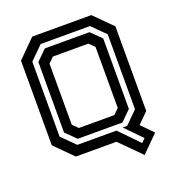

<svg xmlns="http://www.w3.org/2000/svg" viewBox="-146 -816 964 1053"><g transform="rotate(-20 336.0 -289.5)"><path d="M518 121 397.5 0H160.5L57.5 -103V-597L160.5 -700H505.5L608.5 -597V-103L548 -42.5L614 25ZM527.5 54.5 549 33.5 456 -62H482.5L554 -133V-570.5L478 -646H190L114 -570.5V-133L190 -57.5H418.5ZM229.5 -141.5H436.5L467.5 -172V-528L436.5 -558.5H229.5L199 -528V-172ZM203.5 -88 144.5 -146V-557.5L203.5 -615.5H464L523 -557.5V-146L464 -88Z"/></g></svg>

Font: Tourney SemiBold
Style: Regular
Weight: 600
Version: Version 1.015